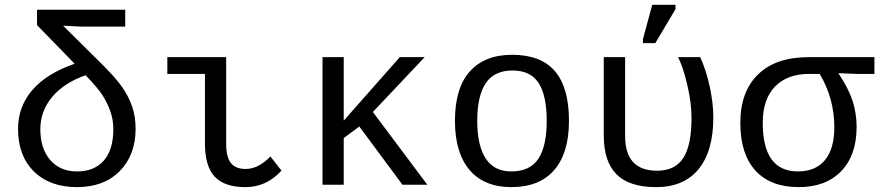

<svg xmlns="http://www.w3.org/2000/svg" viewBox="-20 -765 3641 795"><path d="M449.2 -230Q449.2 -272 435.5 -308.1Q421.9 -344.2 402.1 -374Q382.3 -403.8 334.5 -453.6Q244.6 -421.9 195.8 -363.3Q147 -304.7 147 -230Q147 -150.4 187.7 -102.8Q228.5 -55.2 298.8 -55.2Q370.6 -55.2 409.9 -100.1Q449.2 -145 449.2 -230ZM316.4 -654.8 241.2 -658.7 395.5 -505.9Q458 -444.3 485.1 -405.5Q512.2 -366.7 526.9 -324.7Q541.5 -282.7 541.5 -231.9Q541.5 -123.5 476.1 -56.9Q410.6 9.8 298.8 9.8Q186.5 9.8 120.6 -54.9Q54.7 -119.6 54.7 -231Q54.7 -323.2 113.8 -392.1Q172.9 -460.9 289.1 -501L133.3 -661.1V-724.6H498.5V-654.8Z M916.5 -168.9Q916.5 -114.7 936 -90.1Q955.6 -65.4 996.6 -65.4Q1050.3 -65.4 1099.6 -117.2L1145.5 -58.6Q1083.5 9.8 996.1 9.8Q909.7 9.8 869.1 -33.4Q828.6 -76.7 828.6 -170.4V-459H672.9V-528.3H916.5Z M1646.5 0 1467.8 -241.2 1403.3 -193.4V0H1315.4V-528.3H1403.3V-265.6L1635.3 -528.3H1738.3L1523.9 -301.3L1749.5 0Z M2335.9 -264.6Q2335.9 -131.3 2274.7 -60.8Q2213.4 9.8 2097.7 9.8Q1984.4 9.8 1924.1 -61.5Q1863.8 -132.8 1863.8 -264.6Q1863.8 -400.9 1925.5 -469.5Q1987.3 -538.1 2100.6 -538.1Q2219.7 -538.1 2277.8 -470.2Q2335.9 -402.3 2335.9 -264.6ZM2243.7 -264.6Q2243.7 -369.6 2210.2 -421.4Q2176.8 -473.1 2102.1 -473.1Q2026.4 -473.1 1991.2 -420.4Q1956.1 -367.7 1956.1 -264.6Q1956.1 -162.1 1991.2 -108.6Q2026.4 -55.2 2096.7 -55.2Q2174.3 -55.2 2209 -107.4Q2243.7 -159.7 2243.7 -264.6Z M2933.6 -278.8Q2933.6 -139.2 2872.6 -64.7Q2811.5 9.8 2696.8 9.8Q2585.9 9.8 2533 -43Q2480 -95.7 2480 -204.6V-528.3H2568.4V-201.7Q2568.4 -58.1 2700.7 -58.1Q2774.9 -58.1 2809.1 -110.6Q2843.3 -163.1 2843.3 -276.9Q2843.3 -340.3 2825.4 -415.3Q2807.6 -490.2 2787.6 -528.3H2879.4Q2905.3 -470.7 2919.4 -403.3Q2933.6 -335.9 2933.6 -278.8ZM2642.1 -586.4V-602.5L2680.7 -745.1H2776.9V-727.1L2693.4 -586.4Z M3526.9 -239.7Q3526.9 -122.1 3463.1 -56.2Q3399.4 9.8 3287.6 9.8Q3170.4 9.8 3107.9 -58.8Q3045.4 -127.4 3045.4 -255.9Q3045.4 -385.3 3118.7 -456.8Q3191.9 -528.3 3327.6 -528.3H3600.6V-459H3524.9L3452.6 -461.9V-460Q3493.7 -398.4 3510.3 -346.9Q3526.9 -295.4 3526.9 -239.7ZM3434.6 -238.3Q3434.6 -357.4 3374 -459H3330.6Q3239.7 -459 3189 -406.5Q3138.2 -354 3138.2 -256.8Q3138.2 -55.2 3283.7 -55.2Q3357.4 -55.2 3396 -102.3Q3434.6 -149.4 3434.6 -238.3Z"/></svg>

Font: Cousine
Style: Regular
Weight: 400
Monospace: yes
Designer: Steve Matteson
Foundry: Ascender Corporation
Version: Version 1.20